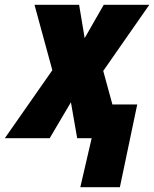

<svg xmlns="http://www.w3.org/2000/svg" viewBox="-74 -573 639 796"><path d="M259 203H423L495 -140H392L354 -279L545 -553H356L277 -415L254 -553H69L143 -282L-54 0H132L220 -149L246 0H306Z"/></svg>

Font: Noto Sans Condensed Black
Style: Italic
Weight: 900
Width: 3
Italic angle: -12°
Designer: Monotype Design Team
Foundry: Monotype Imaging Inc.
Version: Version 2.013